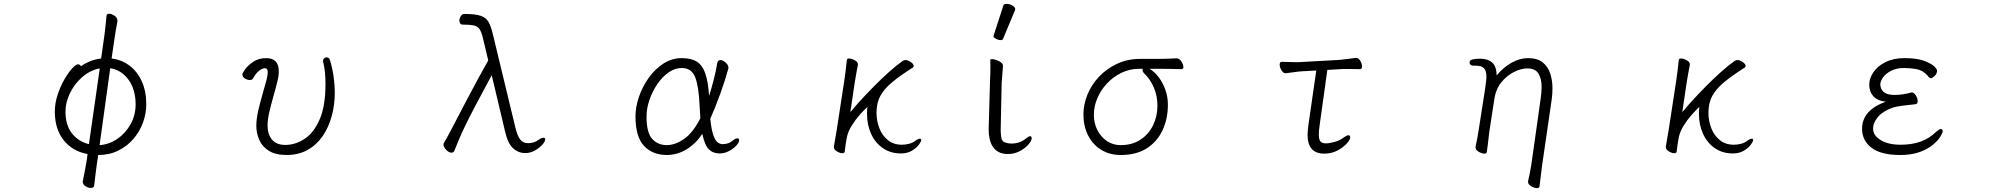

<svg xmlns="http://www.w3.org/2000/svg" viewBox="-20 -784 10334 991"><path d="M479 69Q476 90 472.5 120Q469 150 466 174Q465 186 448 186Q435 186 421 177Q407 168 407 154Q407 152 407.5 150.5Q408 149 408 148Q413 123 419 92.5Q425 62 428 41L432 11Q354 -3 308.5 -60.5Q263 -118 263 -207Q263 -252 277.5 -295.5Q292 -339 312.5 -374.5Q333 -410 352.5 -431Q372 -452 382 -452Q393 -452 398 -442Q415 -455 442 -466.5Q469 -478 502 -482L520 -610Q522 -627 525 -654Q528 -681 530 -704Q532 -713 543 -713Q556 -713 571 -703Q586 -693 586 -677V-673Q582 -654 578 -629.5Q574 -605 571 -585L556 -482Q607 -476 647.5 -446Q688 -416 711.5 -365Q735 -314 735 -245Q735 -198 718 -151.5Q701 -105 669 -67.5Q637 -30 591 -7Q545 16 487 16ZM494 -35Q542 -38 584.5 -66.5Q627 -95 653.5 -142Q680 -189 680 -245Q680 -321 644 -371.5Q608 -422 549 -432ZM495 -431Q446 -422 405.5 -387Q365 -352 341.5 -304Q318 -256 318 -208Q318 -138 351.5 -95.5Q385 -53 439 -40Z M1459 16Q1401 16 1366.5 -6.5Q1332 -29 1317.5 -63.5Q1303 -98 1303 -134Q1303 -170 1313 -213.5Q1323 -257 1335.5 -299.5Q1348 -342 1356 -373Q1362 -397 1362 -411Q1362 -432 1348 -432Q1334 -432 1317 -418.5Q1300 -405 1286 -379Q1282 -371 1269 -371Q1257 -371 1244 -379Q1231 -387 1231 -400Q1231 -407 1246 -427.5Q1261 -448 1288.5 -466Q1316 -484 1354 -484Q1419 -484 1419 -416Q1419 -392 1412 -365Q1403 -328 1391 -286Q1379 -244 1370 -205Q1361 -166 1361 -135Q1361 -92 1383.5 -64Q1406 -36 1453 -36Q1505 -36 1552.5 -67.5Q1600 -99 1630 -168Q1660 -237 1660 -351Q1660 -380 1657.5 -408Q1655 -436 1648 -464Q1648 -466 1647.5 -467Q1647 -468 1647 -469Q1647 -477 1652.5 -482.5Q1658 -488 1665 -488Q1680 -488 1684 -471Q1697 -426 1702.5 -384.5Q1708 -343 1708 -306Q1708 -242 1692 -184Q1676 -126 1645 -81Q1614 -36 1567.5 -10Q1521 16 1459 16Z M2518 -396Q2466 -300 2433 -237Q2400 -174 2380.5 -133.5Q2361 -93 2349 -64.5Q2337 -36 2326 -8Q2322 4 2310 4Q2297 4 2283 -10.5Q2269 -25 2269 -38Q2269 -42 2271 -46Q2282 -64 2293.5 -85.5Q2305 -107 2318 -132Q2350 -193 2382 -254.5Q2414 -316 2444.5 -372Q2475 -428 2500 -472L2473 -586Q2465 -620 2454.5 -634.5Q2444 -649 2424 -653Q2404 -657 2369 -657Q2359 -657 2355 -663.5Q2351 -670 2351 -678Q2351 -689 2358 -700.5Q2365 -712 2377 -712Q2435 -712 2462.5 -702Q2490 -692 2502 -670Q2514 -648 2523 -611L2641 -122Q2651 -82 2665.5 -63.5Q2680 -45 2706 -45Q2736 -45 2758 -61Q2767 -68 2774 -70.5Q2781 -73 2785 -73Q2794 -73 2794 -64Q2794 -54 2779.5 -37.5Q2765 -21 2741.5 -7.5Q2718 6 2691 6Q2655 6 2628 -19Q2601 -44 2587 -105Z M3605 -93Q3570 -41 3522.5 -12.5Q3475 16 3421 16Q3349 16 3304.5 -30.5Q3260 -77 3260 -184Q3260 -231 3277.5 -283Q3295 -335 3327 -380.5Q3359 -426 3403 -455Q3447 -484 3499 -484Q3548 -484 3577 -465.5Q3606 -447 3620.5 -404.5Q3635 -362 3640 -289Q3653 -330 3664 -373Q3675 -416 3682 -458Q3685 -474 3698 -474Q3711 -474 3725.5 -461Q3740 -448 3740 -434Q3740 -433 3739.5 -432Q3739 -431 3739 -429Q3723 -370 3697.5 -299.5Q3672 -229 3646 -171Q3652 -114 3662 -86Q3672 -58 3684.5 -49Q3697 -40 3709 -40Q3722 -40 3735 -43.5Q3748 -47 3760 -57Q3776 -70 3786 -70Q3795 -70 3795 -60Q3795 -48 3780 -32Q3765 -16 3742 -4Q3719 8 3694 8Q3660 8 3638.5 -13.5Q3617 -35 3605 -93ZM3595 -174Q3594 -188 3593 -204Q3592 -220 3591 -237Q3587 -336 3568.5 -384.5Q3550 -433 3499 -433Q3463 -433 3430.5 -410Q3398 -387 3372.5 -349.5Q3347 -312 3332 -268Q3317 -224 3317 -182Q3317 -100 3346 -67.5Q3375 -35 3421 -35Q3465 -35 3511 -67Q3557 -99 3595 -174Z M4284 -27 4299 -115 4338 -369Q4341 -389 4345 -421.5Q4349 -454 4351 -475Q4352 -482 4363 -482Q4376 -482 4392 -473Q4408 -464 4408 -452V-449Q4405 -435 4400 -407Q4395 -379 4392 -360L4369 -205Q4390 -231 4422 -266Q4454 -301 4491.5 -339Q4529 -377 4567.5 -411.5Q4606 -446 4640 -470Q4643 -472 4646 -473Q4649 -474 4653 -474Q4667 -474 4681.5 -463.5Q4696 -453 4696 -443Q4696 -438 4691 -435Q4628 -395 4586.5 -361Q4545 -327 4524.5 -290Q4504 -253 4504 -202Q4504 -161 4518.5 -123Q4533 -85 4562.5 -61Q4592 -37 4635 -37Q4652 -37 4670.5 -41.5Q4689 -46 4701 -55Q4718 -68 4728 -68Q4735 -68 4735 -61Q4735 -54 4722.5 -37Q4710 -20 4686.5 -6Q4663 8 4630 8Q4577 8 4537.5 -19Q4498 -46 4476.5 -92.5Q4455 -139 4455 -198Q4455 -206 4455.5 -215Q4456 -224 4457 -232Q4441 -218 4418 -192Q4395 -166 4376 -135.5Q4357 -105 4351 -75Q4348 -61 4345 -40.5Q4342 -20 4340 -1Q4338 7 4328 7Q4316 7 4300 -2.5Q4284 -12 4284 -24Z M5108 -599Q5159 -755 5159 -756Q5161 -764 5176 -764Q5191 -764 5205.5 -755.5Q5220 -747 5220 -737Q5220 -735 5220 -734L5157 -583Q5155 -577 5144 -577Q5133 -577 5120.5 -584Q5108 -591 5108 -594.5Q5108 -598 5108 -599ZM5091 -475Q5092 -479 5100.5 -479Q5109 -479 5123 -474Q5154 -463 5156 -448L5157 -445Q5150 -356 5150 -356Q5145 -120 5145 -113Q5145 -99 5147 -82Q5149 -55 5167 -49Q5183 -43 5199 -43Q5245 -43 5275 -69Q5290 -81 5298 -81Q5304 -81 5305 -71Q5305 -70 5305 -70Q5305 -58 5288.5 -38.5Q5272 -19 5243.5 -4Q5215 11 5183 11Q5095 11 5084 -91Q5083 -107 5083 -118.5Q5083 -130 5090 -367Q5092 -402 5092 -447Q5092 -458 5091 -475Z M6053 -483Q6067 -483 6077.5 -467Q6088 -451 6088 -438Q6088 -427 6077 -427Q6044 -428 6015 -428.5Q5986 -429 5951 -429H5913Q5939 -414 5960.5 -385.5Q5982 -357 5995 -320.5Q6008 -284 6008 -244Q6008 -171 5980.5 -112Q5953 -53 5899 -18.5Q5845 16 5765 16Q5706 16 5662.5 -11.5Q5619 -39 5595.5 -86.5Q5572 -134 5572 -193Q5572 -244 5592.5 -295Q5613 -346 5652 -387.5Q5691 -429 5745 -454.5Q5799 -480 5865 -480H5947Q6001 -480 6052 -483ZM5861 -429Q5811 -429 5768 -408Q5725 -387 5693 -352.5Q5661 -318 5643.5 -276Q5626 -234 5626 -193Q5626 -147 5644.5 -111.5Q5663 -76 5694 -55.5Q5725 -35 5764 -35Q5824 -35 5866.5 -63Q5909 -91 5931.5 -137.5Q5954 -184 5954 -238Q5954 -288 5936 -331Q5918 -374 5886 -405Q5877 -414 5877 -422Q5877 -425 5879 -429Z M6774 -420 6700 -416Q6682 -415 6655 -411Q6628 -407 6617 -406H6616Q6603 -406 6594 -421.5Q6585 -437 6585 -450Q6585 -465 6596 -465Q6605 -465 6628 -464Q6651 -463 6673 -463Q6681 -463 6687.5 -463.5Q6694 -464 6699 -464L6895 -475Q6917 -477 6941.5 -480.5Q6966 -484 6978 -485H6980Q6992 -485 7001 -470Q7010 -455 7010 -441Q7010 -427 6999 -427Q6991 -427 6972.5 -427.5Q6954 -428 6934 -428Q6924 -428 6914 -428Q6904 -428 6896 -427L6831 -423L6791 -136Q6789 -122 6788 -110.5Q6787 -99 6787 -89Q6787 -64 6795.5 -54Q6804 -44 6823 -44Q6841 -44 6868.5 -51.5Q6896 -59 6915 -74Q6932 -86 6940 -86Q6949 -86 6949 -75Q6949 -63 6931 -43Q6913 -23 6883 -7Q6853 9 6815 9Q6729 9 6729 -88Q6729 -101 6730.5 -114.5Q6732 -128 6734 -144Z M7867 152Q7871 135 7875.5 112.5Q7880 90 7884 65L7932 -274Q7934 -290 7935.5 -305Q7937 -320 7937 -334Q7937 -378 7920.5 -404.5Q7904 -431 7863 -431Q7832 -431 7795.5 -413Q7759 -395 7730.5 -361Q7702 -327 7694 -279L7667 -104Q7666 -95 7663.5 -74Q7661 -53 7658.5 -31.5Q7656 -10 7654 1Q7652 9 7642 9Q7629 9 7612.5 -0.5Q7596 -10 7596 -23V-26Q7600 -44 7605 -71Q7610 -98 7612 -112L7646 -330Q7648 -347 7650 -361.5Q7652 -376 7652 -388Q7652 -418 7640 -431.5Q7628 -445 7597 -445H7583Q7575 -445 7570 -450Q7565 -455 7565 -462Q7565 -473 7579.5 -477Q7594 -481 7620 -481Q7659 -481 7681.5 -461.5Q7704 -442 7705 -395Q7739 -436 7781.5 -460Q7824 -484 7867 -484Q7915 -484 7942.5 -462Q7970 -440 7981.5 -404.5Q7993 -369 7993 -328Q7993 -314 7992 -299Q7991 -284 7989 -270L7939 73L7926 179Q7924 187 7913 187Q7900 187 7883.5 177.5Q7867 168 7867 155Z M8578 -27 8593 -115 8632 -369Q8635 -389 8639 -421.5Q8643 -454 8645 -475Q8646 -482 8657 -482Q8670 -482 8686 -473Q8702 -464 8702 -452V-449Q8699 -435 8694 -407Q8689 -379 8686 -360L8663 -205Q8684 -231 8716 -266Q8748 -301 8785.5 -339Q8823 -377 8861.5 -411.5Q8900 -446 8934 -470Q8937 -472 8940 -473Q8943 -474 8947 -474Q8961 -474 8975.5 -463.5Q8990 -453 8990 -443Q8990 -438 8985 -435Q8922 -395 8880.5 -361Q8839 -327 8818.5 -290Q8798 -253 8798 -202Q8798 -161 8812.5 -123Q8827 -85 8856.5 -61Q8886 -37 8929 -37Q8946 -37 8964.5 -41.5Q8983 -46 8995 -55Q9012 -68 9022 -68Q9029 -68 9029 -61Q9029 -54 9016.5 -37Q9004 -20 8980.5 -6Q8957 8 8924 8Q8871 8 8831.5 -19Q8792 -46 8770.5 -92.5Q8749 -139 8749 -198Q8749 -206 8749.5 -215Q8750 -224 8751 -232Q8735 -218 8712 -192Q8689 -166 8670 -135.5Q8651 -105 8645 -75Q8642 -61 8639 -40.5Q8636 -20 8634 -1Q8632 7 8622 7Q8610 7 8594 -2.5Q8578 -12 8578 -24Z M9713 -259Q9670 -264 9649 -287.5Q9628 -311 9628 -347Q9628 -379 9649 -410.5Q9670 -442 9711 -463Q9752 -484 9810 -484Q9872 -484 9908.5 -471Q9945 -458 9961.5 -443Q9978 -428 9978 -420Q9978 -403 9965 -391.5Q9952 -380 9947 -380Q9941 -380 9936.5 -385Q9932 -390 9927 -396Q9903 -422 9870.5 -427.5Q9838 -433 9808 -433Q9769 -433 9741.5 -419Q9714 -405 9699.5 -385Q9685 -365 9685 -347Q9685 -343 9688.5 -330Q9692 -317 9708 -305.5Q9724 -294 9761 -294Q9780 -294 9803 -297.5Q9826 -301 9843 -306Q9844 -306 9845 -306.5Q9846 -307 9847 -307Q9859 -307 9868.5 -291.5Q9878 -276 9878 -262Q9878 -247 9866 -246Q9835 -243 9800 -238.5Q9765 -234 9748 -228Q9698 -210 9673 -180.5Q9648 -151 9648 -119Q9648 -85 9687 -61Q9726 -37 9790 -37Q9848 -37 9893 -53Q9938 -69 9976 -106Q9990 -118 9997 -118Q10007 -118 10007 -106Q10007 -98 9995 -78.5Q9983 -59 9957 -37Q9931 -15 9889 0.5Q9847 16 9788 16Q9688 16 9639.5 -21.5Q9591 -59 9591 -119Q9591 -215 9713 -259Z"/></svg>

Font: Moon Stars Kai T Light
Style: Regular
Weight: 300
Designer: GuiWonder
Version: Version 1.101